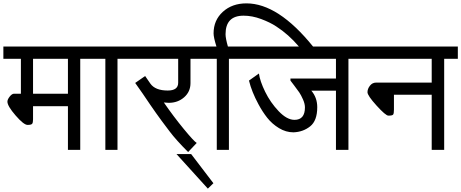

<svg xmlns="http://www.w3.org/2000/svg" viewBox="-30 -889 2736 1139"><path d="M373 -333V-540H166V-333ZM14 -286Q14 -299 27.5 -316Q41 -333 53 -333H94V-540H-10V-613H528V-540H446V0H373V-259H166V-181Q166 -162 161 -155Q156 -148 133.5 -148Q111 -148 62.5 -204Q14 -260 14 -286Z M754 -540H667V0H595V-540H508V-613H754Z M1100 -396Q1100 -345 1062.5 -312Q1025 -279 971 -279Q962 -279 942 -281Q1000 -197 1060.5 -123.5Q1121 -50 1137 -41L1086 13Q1014 -59 976.5 -109Q939 -159 929.5 -171.5Q920 -184 895.5 -218.5Q871 -253 861 -268Q817 -334 772 -397L831 -438L862 -393Q891 -352 965 -352Q1027 -352 1027 -398V-540H734V-613H1189V-540H1100Z M1236 198 1203 230 1017 25H1104Z M1827 -613H1743Q1682 -685 1609 -732Q1573 -756 1519.5 -776Q1466 -796 1415 -796Q1308 -796 1308 -686Q1308 -662 1322 -613H1415V-540H1328V0H1256V-540H1169V-613H1254Q1237 -667 1237 -691Q1237 -769 1292 -819Q1347 -869 1432 -869Q1620 -869 1827 -613Z M1779 -252Q1779 -273 1767.5 -299Q1756 -325 1745.5 -340.5Q1735 -356 1715 -382Q1695 -408 1693 -411V-423H1963V-540H1395V-613H2118V-540H2037V0H1963V-351H1817Q1852 -310 1852 -253Q1852 -173 1810 -139.5Q1768 -106 1711 -104Q1666 -104 1625 -129Q1584 -154 1555.5 -190Q1527 -226 1503 -271Q1463 -345 1447 -411L1506 -453Q1512 -408 1543 -344.5Q1574 -281 1623 -229.5Q1672 -178 1717 -178Q1779 -178 1779 -252Z M2201 -399H2531V-540H2098V-613H2686V-540H2605V0H2531V-327H2307V-239Q2307 -215 2302 -209Q2297 -203 2274 -203Q2258 -203 2204 -262.5Q2150 -322 2150 -342Q2150 -362 2164.5 -380.5Q2179 -399 2201 -399Z"/></svg>

Font: Autonym
Style: Regular
Weight: 500
Version: Version 1.0.20131126